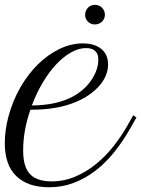

<svg xmlns="http://www.w3.org/2000/svg" viewBox="-37 -768 586 797"><path d="M167 9.3Q78.6 9.3 30.8 -36.9Q-17.1 -83 -17.1 -174.3Q-17.1 -199.2 -13.4 -227.1Q-9.8 -254.9 -2 -284.2Q15.6 -349.6 47.6 -405.3Q79.6 -460.9 121.1 -501.5Q162.6 -542 210.4 -564.9Q258.3 -587.9 306.6 -587.9Q355.5 -587.9 383.5 -564.9Q411.6 -542 411.6 -500.5Q411.6 -477.1 402.3 -454.6Q393.1 -432.1 375.5 -412.1Q357.9 -392.1 333.3 -374.8Q308.6 -357.4 277.8 -344.7Q239.7 -328.6 193.8 -320.6Q147.9 -312.5 89.4 -312.5Q75.2 -272.9 67.1 -230.2Q59.1 -187.5 59.1 -143.1Q59.1 -75.2 87.6 -45.2Q116.2 -15.1 177.7 -15.1Q229 -15.1 275.4 -34.9Q321.8 -54.7 361.3 -86.9Q400.9 -119.1 433.6 -160.4Q466.3 -201.7 490.7 -244.6L516.1 -289.6L529.3 -280.3L503.9 -235.4Q473.6 -182.1 437.7 -137.2Q401.9 -92.3 359.6 -59.8Q317.4 -27.3 269.3 -9Q221.2 9.3 167 9.3ZM320.3 -568.4Q289.6 -568.4 257.6 -550.3Q225.6 -532.2 195.8 -500.2Q166 -468.3 140.1 -424.8Q114.3 -381.3 95.2 -330.1Q148.9 -331.1 187 -339.4Q225.1 -347.7 253.4 -361.3Q275.9 -371.6 297.1 -387.9Q318.4 -404.3 334.7 -425.3Q351.1 -446.3 361.1 -470.7Q371.1 -495.1 371.1 -521.5Q371.1 -534.7 367.2 -543.5Q363.3 -552.2 356.4 -557.9Q349.6 -563.5 340.3 -565.9Q331.1 -568.4 320.3 -568.4ZM316.4 -706.5Q316.4 -715.3 319.6 -722.9Q322.8 -730.5 328.1 -736.1Q333.5 -741.7 341.1 -744.9Q348.6 -748 356.9 -748Q365.7 -748 373.3 -744.9Q380.9 -741.7 386.5 -736.1Q392.1 -730.5 395.3 -722.9Q398.4 -715.3 398.4 -707Q398.4 -698.7 395.3 -691.2Q392.1 -683.6 386.5 -678.2Q380.9 -672.9 373.3 -669.7Q365.7 -666.5 356.9 -666.5Q339.8 -666.5 328.1 -678Q316.4 -689.5 316.4 -706.5Z"/></svg>

Font: Petit Formal Script
Style: Regular
Weight: 400
Version: Version 1.001; ttfautohint (v0.8) -G 200 -r 50